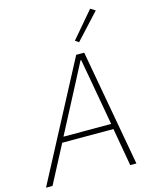

<svg xmlns="http://www.w3.org/2000/svg" viewBox="-151 -1023 887 1112"><g transform="rotate(-15 292.5 -467.5)"><path d="M526 0H489L449 -227H142L23 0H-16L352 -698H400ZM444 -259 395 -534 372 -661H368L302 -534L158 -259ZM528 -917 387 -764 366 -779 499 -935Z"/></g></svg>

Font: IBM Plex Sans ExtraLight
Style: Italic
Weight: 250
Italic angle: -11.31°
Designer: Mike Abbink, Paul van der Laan, Pieter van Rosmalen
Foundry: Bold Monday
Version: Version 3.201